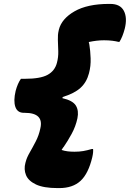

<svg xmlns="http://www.w3.org/2000/svg" viewBox="-20 -790 664 982"><path d="M376 -185Q367 -143 346.5 -105.5Q326 -68 306 -39Q302 -35 300 -31Q298 -27 295 -23Q310 -18 326 -16Q342 -14 361 -14Q386 -14 406 -17.5Q426 -21 450 -28H456Q458 -12 452 14Q432 98 392 135Q352 172 283 172H275Q203 172 164 153.5Q125 135 113 105.5Q101 76 110 43L112 36Q117 16 132 -10Q147 -36 163 -67Q179 -98 186 -132Q206 -213 106 -213H102Q69 -213 58.5 -243.5Q48 -274 60 -325Q70 -363 87 -387H108Q186 -387 223 -407Q260 -427 271 -468Q279 -498 278 -528Q277 -558 276 -585.5Q275 -613 280 -633L281 -638Q295 -694 361 -732Q427 -770 538 -770H544Q595 -770 613.5 -734.5Q632 -699 618 -643Q607 -601 591 -576H585Q574 -579 555 -581.5Q536 -584 512 -584Q475 -584 434 -575Q435 -572 435.5 -569Q436 -566 437 -562Q442 -532 443.5 -492Q445 -452 435 -415Q423 -369 391.5 -340.5Q360 -312 301 -294L299 -288Q352 -276 368 -250Q384 -224 376 -185Z"/></svg>

Font: Recursive Mn Csl St Blk
Style: Italic
Weight: 900
Italic angle: -15°
Monospace: yes
Version: Version 1.079;hotconv 1.0.112;makeotfexe 2.5.65598; ttfautoh